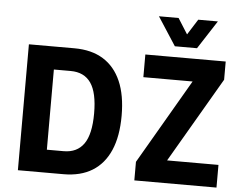

<svg xmlns="http://www.w3.org/2000/svg" viewBox="-60 -998 1349 1071"><g transform="rotate(5 615.0 -462.0)"><path d="M78 0V-705H333Q429 -705 494.5 -664.5Q560 -624 594 -546Q628 -468 628 -353Q628 -238 594 -159.5Q560 -81 494.5 -40.5Q429 0 333 0ZM229 -128H323Q398 -128 436 -182Q474 -236 474 -353Q474 -469 436.5 -523Q399 -577 323 -577H229ZM730 0V-104L1036 -630L1050 -578H730V-705H1180V-603L872 -75L858 -127H1190V0ZM890 -765 787 -924H897L952 -837L1007 -924H1117L1014 -765Z"/></g></svg>

Font: Nunito Sans 7pt Condensed ExtraBold
Style: Regular
Weight: 800
Width: 3
Designer: Vernon Adams
Foundry: Vernon Adams
Version: Version 3.101;gftools[0.9.27]